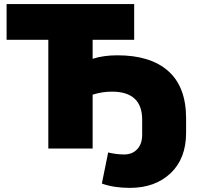

<svg xmlns="http://www.w3.org/2000/svg" viewBox="-20 -725 971 937"><path d="M613.8 191.9Q536.1 191.9 477.1 170.9L507.8 19Q547.9 28.8 585.9 28.8Q626 28.8 649.9 2.9Q673.8 -22.9 673.8 -66.9V-141.1Q673.8 -277.8 525.9 -277.8Q480 -277.8 432.1 -263.2V0H215.8V-530.8H12.2V-705.1H634.8V-530.8H432.1V-438Q484.4 -455.1 553.2 -455.1Q714.8 -455.1 801.5 -377.9Q888.2 -300.8 888.2 -147V-77.1Q888.2 48.8 812.5 120.4Q736.8 191.9 613.8 191.9Z"/></svg>

Font: Mulish ExtraBlack
Style: Regular
Weight: 1000
Designer: Vernon Adams
Foundry: Vernon Adams
Version: Version 3.603; ttfautohint (v1.8.3)